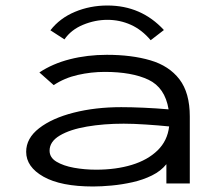

<svg xmlns="http://www.w3.org/2000/svg" viewBox="-20 -666 790 697"><path d="M318 11Q201 11 138 -24.5Q75 -60 75 -115Q75 -164 122 -200.5Q169 -237 247.5 -257Q326 -277 420 -277Q455 -277 501 -275Q547 -273 592 -269Q579 -348 519 -376.5Q459 -405 360 -405Q311 -405 262.5 -394Q214 -383 175 -357L123 -403Q171 -435 234 -451Q297 -467 368 -467Q458 -467 526 -447Q594 -427 631.5 -378Q669 -329 669 -243V0H584V-70Q564 -45 531.5 -29Q499 -13 461 -4.5Q423 4 385.5 7.5Q348 11 318 11ZM160 -119Q160 -94 185 -79Q210 -64 248.5 -57Q287 -50 329 -50Q401 -50 458.5 -67.5Q516 -85 552 -120Q588 -155 594 -207Q555 -211 509 -214Q463 -217 429 -217Q357 -217 295.5 -206.5Q234 -196 197 -174Q160 -152 160 -119ZM214 -523 163 -556Q197 -600 252 -623Q307 -646 370 -646Q493 -646 575 -557L527 -520Q495 -558 455 -576Q415 -594 370 -594Q325 -594 281.5 -576Q238 -558 214 -523Z"/></svg>

Font: Inconsolata ExtraExpanded Thin
Style: Regular
Weight: 100
Width: 8
Monospace: yes
Designer: Raph Levien, Cyreal, Brenton Simpson
Foundry: Raph Levien, Cyreal, Google
Version: Version 3.100; ttfautohint (v1.8.4.7-5d5b)